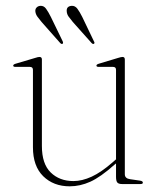

<svg xmlns="http://www.w3.org/2000/svg" viewBox="-20 -648 552 676"><path d="M96 -129.5V-402Q96 -412.5 85 -412.5H34.5Q26.5 -412.5 26.5 -417Q26.5 -421 34.5 -423.5L103.5 -444Q114 -447.5 119 -447.5Q127.5 -447.5 127.5 -438.5V-134Q127.5 -71 158.5 -40.8Q189.5 -10.5 238.5 -10.5Q269 -10.5 302.8 -26Q336.5 -41.5 376.5 -76.5L388.5 -87V-402Q388.5 -412.5 378 -412.5H327.5Q319.5 -412.5 319.5 -417Q319.5 -421 327.5 -423.5L395.5 -444Q406.5 -447.5 411.5 -447.5Q419.5 -447.5 419.5 -438.5V-34.5Q419.5 -19.5 438.5 -17L473 -12Q483 -10.5 483 -5Q483 0 474.5 0H410Q398 0 393.2 -5.2Q388.5 -10.5 388.5 -25.5V-72.5L383.5 -68.5Q334 -24.5 298 -8.2Q262 8 225.5 8Q168.5 8 132.2 -27.5Q96 -63 96 -129.5ZM269.5 -588.5 310.5 -503Q314.5 -496.5 311 -494Q307.5 -491.5 302.5 -496.5L236.5 -570.5Q228 -580.5 221.8 -589.2Q215.5 -598 215 -607.5Q213 -626 232.5 -627.5Q244.5 -628 252.5 -617.2Q260.5 -606.5 269.5 -588.5ZM159 -588.5 200.5 -503Q203.5 -496.5 200.5 -494Q197 -491.5 192 -496.5L126.5 -570.5Q118 -580.5 111.8 -589.2Q105.5 -598 104.5 -607.5Q103.5 -616 108.8 -621.5Q114 -627 122.5 -627.5Q134.5 -628 142.2 -617.2Q150 -606.5 159 -588.5Z"/></svg>

Font: Fraunces 72pt Thin
Style: Regular
Weight: 100
Version: Version 1.000;[b76b70a41]